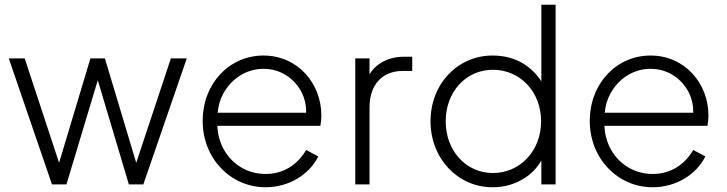

<svg xmlns="http://www.w3.org/2000/svg" viewBox="-20 -777 3065 809"><path d="M260 0 392 -439 523 0H584L767 -531H700L554 -91L422 -531H361L229 -91L84 -531H17L199 0Z M1099 12C1200 12 1285 -44 1321 -118L1270 -145C1234 -84 1176 -44 1099 -44C1023 -44 957 -84 921 -151C906 -180 897 -212 896 -247H1330C1333 -263 1334 -278 1334 -291C1334 -425 1235 -543 1090 -543C946 -543 834 -425 834 -267C834 -110 951 12 1099 12ZM897 -302C900 -331 907 -357 920 -381C955 -446 1018 -487 1090 -487C1162 -487 1221 -447 1252 -386C1264 -362 1270 -335 1270 -307C1270 -305 1270 -304 1270 -302Z M1537 0V-325C1537 -418 1589 -478 1676 -478H1717V-538H1683C1645 -538 1612 -529 1585 -512C1564 -499 1548 -483 1537 -464V-531H1477V0Z M2055 12C2104 12 2147 0 2186 -24C2218 -43 2243 -69 2261 -101V0H2321V-757H2261V-434C2242 -464 2217 -489 2185 -509C2147 -532 2104 -543 2055 -543C1908 -543 1794 -423 1794 -266C1794 -110 1908 12 2055 12ZM2057 -48C1943 -48 1858 -142 1858 -266C1858 -390 1943 -483 2057 -483C2172 -483 2260 -390 2260 -266C2260 -142 2172 -48 2057 -48Z M2730 12C2831 12 2916 -44 2952 -118L2901 -145C2865 -84 2807 -44 2730 -44C2654 -44 2588 -84 2552 -151C2537 -180 2528 -212 2527 -247H2961C2964 -263 2965 -278 2965 -291C2965 -425 2866 -543 2721 -543C2577 -543 2465 -425 2465 -267C2465 -110 2582 12 2730 12ZM2528 -302C2531 -331 2538 -357 2551 -381C2586 -446 2649 -487 2721 -487C2793 -487 2852 -447 2883 -386C2895 -362 2901 -335 2901 -307C2901 -305 2901 -304 2901 -302Z"/></svg>

Font: Plus Jakarta Sans Light
Style: Regular
Weight: 300
Designer: Gumpita Rahayu
Foundry: Tokotype
Version: Version 2.071;gftools[0.9.30]